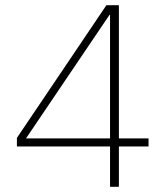

<svg xmlns="http://www.w3.org/2000/svg" viewBox="-20 -718 640 738"><path d="M403 0V-155H45V-188L389 -698H437V-186H551V-155H437V0ZM80 -186H403V-661H401Z"/></svg>

Font: IBM Plex Sans Devanagari ExtraLight
Style: Regular
Weight: 200
Designer: Mike Abbink, Paul van der Laan, Pieter van Rosmalen, Erin McLaughlin
Foundry: Bold Monday
Version: Version 1.1